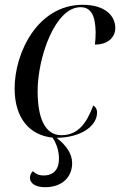

<svg xmlns="http://www.w3.org/2000/svg" viewBox="-20 -565 501 801"><path d="M168 216C242 216 281 171 281 116C281 75 255 40 216 10C318 9 385 -39 385 -96C385 -110 378 -120 369 -125C342 -53 307 -1 236 -1C171 -1 137 -66 137 -185C137 -324 209 -535 316 -535C360 -535 378 -499 379 -431C379 -413 378 -396 376 -379C432 -379 461 -411 461 -448C461 -498 420 -545 325 -545C137 -545 41 -345 41 -196C41 -67 108 0 199 9C220 40 226 72 226 98C226 141 204 167 162 167C142 167 128 160 117 149C109 157 105 166 105 178C105 199 128 216 168 216Z"/></svg>

Font: Noto Serif Display SemiCondensed
Style: Italic
Weight: 400
Width: 4
Italic angle: -12°
Designer: Monotype Design Team
Foundry: Monotype Imaging Inc.
Version: Version 2.009